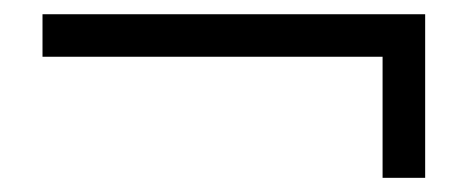

<svg xmlns="http://www.w3.org/2000/svg" viewBox="-20 -440 660 271"><path d="M520 -189V-359.9H40V-419.9H580.1V-189Z"/></svg>

Font: Charis SIL Am
Style: Bold Italic
Weight: 700
Italic angle: -11°
Foundry: SIL International
Version: Version 5.000